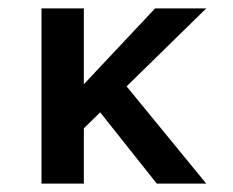

<svg xmlns="http://www.w3.org/2000/svg" viewBox="-20 -438 556 458"><path d="M180 0H79V-418H180V-237L350 -418H472L282 -232L472 0H354L219 -170L180 -132Z"/></svg>

Font: Reem Kufi Ink
Style: Regular
Weight: 400
Designer: Khaled Hosny
Version: Version 1.7